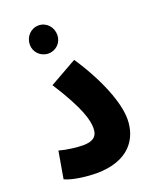

<svg xmlns="http://www.w3.org/2000/svg" viewBox="-143 -840 740 926"><g transform="rotate(-20 227.0 -377.0)"><path d="M170 -616C210 -616 240 -648 240 -686C240 -727 210 -760 170 -760C130 -760 99 -727 99 -686C99 -648 130 -616 170 -616ZM30 -21C70 -2 147 6 189 6C356 6 419 -88 419 -190C419 -272 369 -404 275 -545L135 -466C235 -310 250 -244 250 -204C250 -158 222 -143 175 -143C146 -143 92 -149 54 -160Z"/></g></svg>

Font: Noto Sans Arabic UI ExtraCondensed Extra
Style: Regular
Weight: 800
Width: 3
Designer: Nadine Chahine - Monotype Design Team
Foundry: Monotype Imaging Inc.
Version: Version 1.900